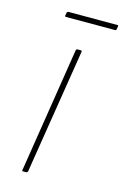

<svg xmlns="http://www.w3.org/2000/svg" viewBox="-98 -650 454 697"><g transform="rotate(15 129.0 -301.0)"><path d="M62 0Q56 0 58 -5L132 -474Q134 -479 138 -479H149Q155 -479 154 -474L79 -5Q77 0 73 0ZM66 -582Q62 -582 63 -587L65 -598Q67 -602 70 -602H255Q259 -602 258 -598L256 -586Q255 -582 251 -582Z"/></g></svg>

Font: Sofia Sans Semi Condensed Thin
Style: Italic
Weight: 250
Italic angle: -9°
Version: Version 4.100